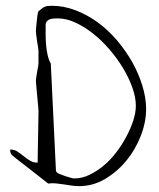

<svg xmlns="http://www.w3.org/2000/svg" viewBox="-20 -634 542 655"><path d="M144.5 -7.8Q138.7 -12.7 122.6 -24.9Q106.4 -37.1 88.9 -51.3Q71.3 -65.4 55.7 -77.1Q40 -88.9 34.2 -93.8Q25.4 -100.6 20 -106Q14.6 -111.3 14.6 -124Q29.3 -124 40 -116.7Q50.8 -109.4 61 -101.1Q71.3 -92.8 82.5 -85.9Q93.8 -79.1 108.4 -79.1Q108.4 -88.9 108.9 -113.8Q109.4 -138.7 109.9 -167Q110.4 -195.3 110.8 -220.2Q111.3 -245.1 111.3 -255.9Q111.3 -259.8 109.9 -274.9Q108.4 -290 106.9 -307.1Q105.5 -324.2 104 -338.9Q102.5 -353.5 102.5 -357.4Q102.5 -359.4 103.5 -368.7Q104.5 -377.9 106.4 -387.7Q108.4 -397.5 109.9 -406.2Q111.3 -415 111.3 -417V-438.5V-460.9Q111.3 -462.9 109.9 -472.7Q108.4 -482.4 106.4 -494.1Q104.5 -505.9 103.5 -515.6Q102.5 -525.4 102.5 -528.3Q102.5 -532.2 103.5 -542Q104.5 -551.8 105.5 -562.5Q106.4 -573.2 107.9 -583Q109.4 -592.8 111.3 -595.7Q126 -608.4 133.8 -611.3Q141.6 -614.3 156.2 -614.3Q197.3 -614.3 237.3 -599.1Q277.3 -584 313.5 -557.6Q349.6 -531.2 379.4 -496.1Q409.2 -460.9 431.2 -421.9Q453.1 -382.8 465.8 -341.3Q478.5 -299.8 478.5 -261.7Q478.5 -217.8 460.4 -170.9Q442.4 -124 411.1 -85.9Q379.9 -47.9 338.4 -23.4Q296.9 1 250 1Q236.3 1 223.6 -1Q210.9 -2.9 197.8 -4.9Q184.6 -6.8 171.4 -8.3Q158.2 -9.8 144.5 -7.8ZM170.9 -50.8Q170.9 -49.8 173.8 -46.4Q176.8 -43 179.7 -42Q181.6 -41 188 -38.6Q194.3 -36.1 202.6 -33.2Q210.9 -30.3 218.8 -28.3Q226.6 -26.4 229.5 -25.4H235.4Q259.8 -25.4 285.2 -37.6Q310.5 -49.8 334 -69.3Q357.4 -88.9 377 -114.7Q396.5 -140.6 411.1 -168Q425.8 -195.3 434.6 -222.7Q443.4 -250 443.4 -273.4Q443.4 -301.8 431.6 -335Q419.9 -368.2 399.9 -401.4Q379.9 -434.6 353.5 -465.3Q327.1 -496.1 297.4 -519.5Q267.6 -543 236.8 -557.1Q206.1 -571.3 176.8 -571.3Q169.9 -571.3 163.1 -570.8Q156.2 -570.3 150.4 -568.4Q144.5 -566.4 140.1 -561.5Q135.7 -556.6 135.7 -547.9Q135.7 -531.2 135.7 -514.6Q135.7 -498 137.2 -481Q138.7 -463.9 142.1 -447.8Q145.5 -431.6 153.3 -417Z"/></svg>

Font: Zeyada
Style: Regular
Weight: 400
Version: Version 1.002 2010